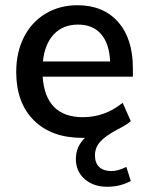

<svg xmlns="http://www.w3.org/2000/svg" viewBox="-20 -520 569 734"><path d="M488 -227H143Q154 -72 297 -72Q381 -72 449 -127L480 -57Q467 -44 427 -24Q381 1 362 23Q343 45 343 74Q343 103 359.5 118.5Q376 134 406 134Q431 134 463 118L480 172Q439 194 390 194Q337 194 303.5 164.5Q270 135 270 88Q270 40 305 7H294Q177 7 109.5 -60Q42 -127 42 -245Q42 -320 71.5 -378Q101 -436 154.5 -468Q208 -500 276 -500Q375 -500 431.5 -436Q488 -372 488 -259ZM144 -285H401Q398 -353 366.5 -389.5Q335 -426 278 -426Q221 -426 186 -389Q151 -352 144 -285Z"/></svg>

Font: wassup Sans
Style: Medium
Weight: 600
Version: Version 2.001